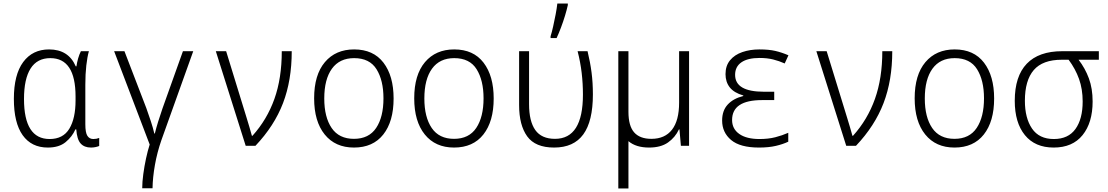

<svg xmlns="http://www.w3.org/2000/svg" viewBox="-20 -820 6233 1080"><path d="M249 10Q157 10 107.5 -59.5Q58 -129 58 -264Q58 -400 110.5 -471Q163 -542 256 -542Q365 -542 406 -447H410Q413 -469 419.5 -491.5Q426 -514 435 -532H480Q471 -500 465.5 -452Q460 -404 460 -343V-121Q460 -74 471.5 -56Q483 -38 505 -38Q523 -38 538 -44V1Q532 4 519 7Q506 10 492 10Q454 10 433.5 -13Q413 -36 409 -92H404Q386 -51 349 -20.5Q312 10 249 10ZM259 -38Q335 -38 370 -96Q405 -154 405 -255V-277Q405 -493 263 -493Q189 -493 152 -434.5Q115 -376 115 -263Q115 -38 259 -38Z M780 239Q780 204 786 159.5Q792 115 801.5 71Q811 27 822 -7L622 -532H680L803 -212Q815 -179 828 -139.5Q841 -100 848 -69H851Q858 -98 869.5 -135.5Q881 -173 894 -210L1009 -532H1067L888 -32Q864 37 851.5 107.5Q839 178 838 239Z M1362 0 1194 -532H1252L1367 -158Q1374 -134 1383 -105Q1392 -76 1397 -56H1400Q1482 -147 1523.5 -263.5Q1565 -380 1565 -532H1621Q1621 -368 1572 -240Q1523 -112 1417 0Z M1971 10Q1866 10 1806.5 -63.5Q1747 -137 1747 -267Q1747 -399 1807.5 -470.5Q1868 -542 1972 -542Q2080 -542 2137 -467.5Q2194 -393 2194 -266Q2194 -137 2136 -63.5Q2078 10 1971 10ZM1971 -39Q2055 -39 2096 -100.5Q2137 -162 2137 -267Q2137 -368 2098 -430.5Q2059 -493 1972 -493Q1890 -493 1847 -433.5Q1804 -374 1804 -266Q1804 -161 1845.5 -100Q1887 -39 1971 -39Z M2534 10Q2429 10 2369.5 -63.5Q2310 -137 2310 -267Q2310 -399 2370.5 -470.5Q2431 -542 2535 -542Q2643 -542 2700 -467.5Q2757 -393 2757 -266Q2757 -137 2699 -63.5Q2641 10 2534 10ZM2534 -39Q2618 -39 2659 -100.5Q2700 -162 2700 -267Q2700 -368 2661 -430.5Q2622 -493 2535 -493Q2453 -493 2410 -433.5Q2367 -374 2367 -266Q2367 -161 2408.5 -100Q2450 -39 2534 -39Z M3097 10Q2991 10 2945.5 -53Q2900 -116 2900 -229V-532H2956V-234Q2956 -138 2991 -88.5Q3026 -39 3102 -39Q3259 -39 3259 -288Q3259 -349 3252 -409.5Q3245 -470 3229 -532H3285Q3300 -470 3307.5 -412.5Q3315 -355 3315 -289Q3315 -138 3261 -64Q3207 10 3097 10ZM3077 -616Q3084 -638 3091.5 -671.5Q3099 -705 3105.5 -739Q3112 -773 3115 -800H3174V-791Q3168 -764 3158 -731Q3148 -698 3135.5 -665Q3123 -632 3111 -606H3077Z M3458 240V-532H3515V-191Q3515 -112 3547 -75.5Q3579 -39 3644 -39Q3720 -39 3760 -90.5Q3800 -142 3800 -243V-532H3856V0H3810L3802 -92H3799Q3778 -47 3737.5 -18.5Q3697 10 3631 10Q3557 10 3515 -26V240Z M4249 10Q4143 10 4092.5 -32.5Q4042 -75 4042 -142Q4042 -198 4073.5 -232Q4105 -266 4161 -280V-283Q4109 -298 4085 -328.5Q4061 -359 4061 -403Q4061 -450 4086.5 -481Q4112 -512 4155.5 -527Q4199 -542 4252 -542Q4305 -542 4341.5 -533.5Q4378 -525 4415 -509L4394 -463Q4363 -477 4329 -485.5Q4295 -494 4253 -494Q4186 -494 4150.5 -469.5Q4115 -445 4115 -399Q4115 -304 4277 -304H4335V-257H4267Q4098 -257 4098 -145Q4098 -95 4138.5 -66.5Q4179 -38 4252 -38Q4302 -38 4341 -48Q4380 -58 4414 -73V-23Q4385 -9 4344.5 0.5Q4304 10 4249 10Z M4740 0 4572 -532H4630L4745 -158Q4752 -134 4761 -105Q4770 -76 4775 -56H4778Q4860 -147 4901.5 -263.5Q4943 -380 4943 -532H4999Q4999 -368 4950 -240Q4901 -112 4795 0Z M5349 10Q5244 10 5184.5 -63.5Q5125 -137 5125 -267Q5125 -399 5185.5 -470.5Q5246 -542 5350 -542Q5458 -542 5515 -467.5Q5572 -393 5572 -266Q5572 -137 5514 -63.5Q5456 10 5349 10ZM5349 -39Q5433 -39 5474 -100.5Q5515 -162 5515 -267Q5515 -368 5476 -430.5Q5437 -493 5350 -493Q5268 -493 5225 -433.5Q5182 -374 5182 -266Q5182 -161 5223.5 -100Q5265 -39 5349 -39Z M5907 10Q5802 10 5745 -60Q5688 -130 5688 -253Q5688 -391 5755.5 -461.5Q5823 -532 5955 -532H6161V-484H6047Q6084 -436 6105 -379Q6126 -322 6126 -249Q6126 -130 6069.5 -60Q6013 10 5907 10ZM5908 -38Q5989 -38 6029.5 -94.5Q6070 -151 6070 -249Q6070 -319 6049.5 -376Q6029 -433 5991 -484H5953Q5845 -484 5795 -426Q5745 -368 5745 -253Q5745 -156 5785 -97Q5825 -38 5908 -38Z"/></svg>

Font: Noto Sans Mono SemiCondensed Light
Style: Regular
Weight: 300
Width: 4
Designer: Monotype Design Team
Foundry: Monotype Imaging Inc.
Version: Version 2.014; ttfautohint (v1.8.4.7-5d5b)